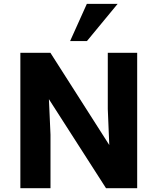

<svg xmlns="http://www.w3.org/2000/svg" viewBox="-20 -988 827 1008"><path d="M86.9 0V-710.9H244.6L553.7 -226.6L545.9 -415.5V-710.9H700.2V0H536.6L236.8 -467.3L245.1 -281.2V0ZM348.1 -772.5 436 -967.8H597.7L436.5 -772.5Z"/></svg>

Font: Comme
Style: Bold
Weight: 700
Version: Version 1.000;gftools[0.9.27]